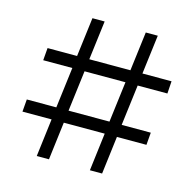

<svg xmlns="http://www.w3.org/2000/svg" viewBox="-103 -805 924 911"><g transform="rotate(15 359.0 -350.0)"><path d="M506 -247H649L644 -186H499L476 0H416L439 -186H238L215 0H155L178 -186H35L40 -247H185L210 -447H67L72 -508H217L241 -700H301L277 -508H479L503 -700H562L538 -508H681L677 -447H531ZM270 -447 245 -247H446L471 -447Z"/></g></svg>

Font: Kalaa
Style: Regular
Weight: 400
Version: Version 1.20 June 5, 2016